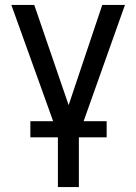

<svg xmlns="http://www.w3.org/2000/svg" viewBox="-20 -550 546 769"><path d="M117.2 -530.3 254.9 -128.9 389.6 -530.3H480.5L314.9 -64.5H407.2V0H295.9V199.2H211.9V0H101.6V-64.5H192.9L25.4 -530.3Z"/></svg>

Font: Pretendard JP
Style: Regular
Weight: 400
Designer: Base glyphs from Inter by Rasmus Andersson; Hangeul glyphs from Noto Sans CJK(Source Han Sans) by Jang Soo-young and Kan
Foundry: Kil Hyung-jin
Version: Version 1.309